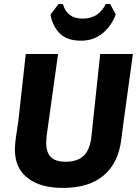

<svg xmlns="http://www.w3.org/2000/svg" viewBox="-20 -909 674 939"><path d="M519 -889 546 -838Q525 -782 481.5 -746Q438 -710 376 -710Q307 -710 271.5 -746.5Q236 -783 227 -838L266 -889H288Q307 -818 384 -818Q462 -818 497 -889ZM630 -645 585 -318 573 -226Q559 -112 487 -51Q415 10 288 10Q177 10 115 -38.5Q53 -87 53 -176Q53 -198 56 -223L70 -320L106 -645H264L208 -244Q206 -220 206 -211Q206 -163 229 -140.5Q252 -118 301 -118Q359 -118 389.5 -147.5Q420 -177 427 -240L470 -645Z"/></svg>

Font: Alegreya Sans ExtraBold
Style: Italic
Weight: 800
Italic angle: -7°
Designer: Juan Pablo del Peral
Foundry: Huerta Tipografica
Version: Version 2.007